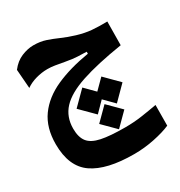

<svg xmlns="http://www.w3.org/2000/svg" viewBox="-177 -556 939 1001"><g transform="rotate(-30 293.0 -56.0)"><path d="M340.8 321.8Q176.3 321.8 94 264.9Q11.7 208 11.7 72.8Q11.7 -26.4 58.6 -91.6Q105.5 -156.7 190.9 -195.1Q276.4 -233.4 392.6 -252.4V-264.6Q367.2 -265.1 338.9 -266.4Q310.5 -267.6 268.1 -275.4Q236.3 -281.2 214.1 -284.9Q191.9 -288.6 168.9 -288.6Q134.8 -288.6 99.9 -278.8Q64.9 -269 39.1 -250.5L30.3 -364.3Q59.1 -401.9 96.4 -417.2Q133.8 -432.6 168 -432.6Q209 -432.6 241.7 -421.6Q274.4 -410.6 308.6 -395.5Q342.3 -380.4 387.2 -366.7Q433.1 -353 472.4 -349.6Q511.7 -346.2 564.5 -347.2L563 -205.1Q408.7 -180.7 313.5 -148.9Q218.3 -117.2 174.6 -69.8Q130.9 -22.5 130.9 48.3Q130.9 99.6 152.8 127.7Q174.8 155.8 227.1 166.7Q279.3 177.7 370.1 177.7Q422.4 177.7 469.2 170.9Q516.1 164.1 564.5 155.3L563.5 279.3Q523.4 296.9 463.1 309.3Q402.8 321.8 340.8 321.8ZM394 -114.3 474.6 -33.2 394 47.9 336.4 -10.3 279.3 47.9 198.2 -33.2 279.3 -114.3 336.4 -56.6ZM336.4 18.6 412.1 94.2 336.4 169.9 260.7 94.2Z"/></g></svg>

Font: CaskaydiaMono NF
Style: Bold
Weight: 700
Designer: Aaron Bell
Foundry: Saja Typeworks
Version: Version 2111.001; ttfautohint (v1.8.4);Nerd Fonts 3.1.1